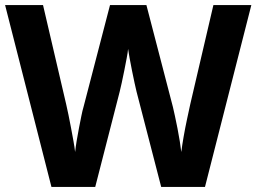

<svg xmlns="http://www.w3.org/2000/svg" viewBox="-20 -734 1007 754"><path d="M967 -714 785 0H613L516 -375Q513 -386 508.5 -408Q504 -430 498.5 -456Q493 -482 489 -505.5Q485 -529 483 -542Q482 -529 477.5 -505.5Q473 -482 468 -456.5Q463 -431 458 -408.5Q453 -386 450 -374L354 0H182L0 -714H149L240 -324Q244 -307 249 -282.5Q254 -258 259 -231.5Q264 -205 268.5 -180Q273 -155 275 -137Q277 -156 281 -180.5Q285 -205 290 -230.5Q295 -256 299.5 -278.5Q304 -301 308 -314L412 -714H555L659 -314Q662 -301 667 -278.5Q672 -256 677 -230Q682 -204 686 -179.5Q690 -155 692 -137Q695 -162 701 -196.5Q707 -231 714.5 -266Q722 -301 727 -324L818 -714Z"/></svg>

Font: Noto Sans Myanmar
Style: Regular
Weight: 400
Designer: Monotype Design Team
Foundry: Monotype Imaging Inc.
Version: Version 2.107